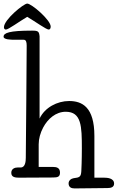

<svg xmlns="http://www.w3.org/2000/svg" viewBox="-68 -992 657 1072"><path d="M459 -233C459 -395 390 -428 318 -428C252 -428 182 -392 153 -330V-789C150 -816 146 -821 111 -821C-17 -821 -48 -808 -48 -787C-48 -771 -9 -770 17 -770H64C77 -770 81 -759 81 -737C81 -721 77 -156 76 -111C76 -91 73 -57 48 -57H32C16 -57 -5 -51 -5 -27C-5 -2 18 0 39 0C53 0 218 -1 228 -1C254 -1 267 -5 267 -28C267 -54 250 -60 228 -60H148V-186C148 -217 157 -250 173 -280C199 -329 244 -368 299 -368C387 -368 389 -287 389 -163C389 -161 389 -89 386 -36C384 -4 376 -1 343 3C331 5 315 14 315 32C315 54 331 60 348 60C359 60 520 58 532 58C552 58 569 53 569 33C569 3 532 0 513 0H459ZM204 -827C212 -827 215 -835 215 -844C215 -880 108 -972 84 -972C64 -972 -46 -882 -46 -840C-46 -832 -42 -827 -35 -827C-21 -827 38 -871 84 -898C130 -871 190 -827 204 -827Z"/></svg>

Font: Life Savers
Style: Bold
Weight: 700
Designer: Pablo Impallari, Rodrigo Fuenzalida, Brenda Gallo
Foundry: Pablo Impallari, Rodrigo Fuenzalida, Brenda Gallo
Version: Version 3.000